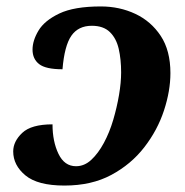

<svg xmlns="http://www.w3.org/2000/svg" viewBox="-20 -566 575 596"><path d="M180 10Q97 10 59 -21.5Q21 -53 21 -96Q21 -127 49 -153.5Q77 -180 143 -180Q143 -127 161.5 -88.5Q180 -50 216 -50Q242 -50 263.5 -70Q285 -90 302.5 -122.5Q320 -155 331.5 -194Q343 -233 349.5 -271.5Q356 -310 356 -341Q356 -382 348.5 -414.5Q341 -447 321 -466.5Q301 -486 265 -486Q223 -486 201.5 -455Q180 -424 174 -351Q122 -351 101.5 -367Q81 -383 81 -412Q81 -440 99.5 -471Q118 -502 164 -524Q210 -546 293 -546Q351 -546 400 -523Q449 -500 479 -454.5Q509 -409 509 -339Q509 -284 489 -223Q469 -162 428 -109Q387 -56 325.5 -23Q264 10 180 10Z"/></svg>

Font: Noto Serif
Style: Bold Italic
Weight: 700
Italic angle: -12°
Designer: Monotype Design Team
Foundry: Monotype Imaging Inc.
Version: Version 2.013